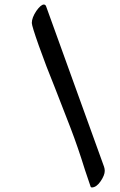

<svg xmlns="http://www.w3.org/2000/svg" viewBox="-20 -771 526 845"><path d="M438 -37Q441 -28 441 -19Q441 0 423 26.5Q405 53 385 54Q380 54 379 51Q364 7 354 -23Q323 -123 291 -206.5Q259 -290 222 -384Q182 -482 151 -569.5Q120 -657 120 -670Q120 -693 140 -723Q160 -751 173 -751Q180 -751 183 -743Z"/></svg>

Font: Leckerli One
Style: Regular
Weight: 400
Version: Version 1.001